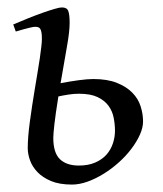

<svg xmlns="http://www.w3.org/2000/svg" viewBox="-20 -477 439 517"><path d="M192.4 -224.6Q179.2 -224.6 164.8 -222.4Q150.4 -220.2 137.2 -217.3Q133.3 -192.4 130.6 -174.1Q127.9 -155.8 126.5 -142.6Q125 -129.4 124.3 -120.6Q123.5 -111.8 123.5 -106Q123.5 -65.4 141.4 -48.3Q159.2 -31.2 192.4 -31.2Q217.8 -31.2 236.3 -39.3Q254.9 -47.4 266.6 -60.5Q278.3 -73.7 283.9 -90.6Q289.6 -107.4 289.6 -125Q289.6 -142.1 286.1 -159.9Q282.7 -177.7 272.2 -192.1Q261.7 -206.5 242.7 -215.6Q223.6 -224.6 192.4 -224.6ZM92.8 -372.1Q92.8 -383.3 91.6 -389.9Q90.3 -396.5 88.1 -399.7Q85.9 -402.8 82.5 -403.8Q79.1 -404.8 74.7 -404.8Q70.3 -404.8 61.8 -402.8Q53.2 -400.9 44.4 -398.4Q34.2 -395.5 22.5 -392.1L15.6 -411.1Q36.1 -419.9 56.9 -428.2Q77.6 -436.5 95.7 -442.9Q113.8 -449.2 127.2 -453.1Q140.6 -457 146.5 -457Q160.2 -457 163.8 -447.5Q167.5 -438 167.5 -415Q167.5 -392.1 160.4 -352.3Q153.3 -312.5 143.1 -252.9Q168 -257.8 191.9 -261Q215.8 -264.2 231 -264.2Q269 -264.2 294.7 -253.9Q320.3 -243.7 336.2 -227.5Q352.1 -211.4 358.6 -190.9Q365.2 -170.4 365.2 -149.9Q365.2 -133.3 356.7 -114.3Q348.1 -95.2 333.7 -76.2Q319.3 -57.1 300 -39.8Q280.8 -22.5 259.5 -9.3Q238.3 3.9 216.1 12Q193.8 20 173.8 20Q140.1 20 117.4 10.5Q94.7 1 80.8 -13.7Q66.9 -28.3 60.8 -45.4Q54.7 -62.5 54.7 -78.1Q54.7 -106.9 60.3 -148.7Q65.9 -190.4 74.2 -240.2Q77.6 -261.2 81.1 -281.7Q84.5 -302.2 87.2 -320.1Q89.8 -337.9 91.3 -351.3Q92.8 -364.7 92.8 -372.1Z"/></svg>

Font: Gentium Plus Cyr
Style: Italic
Weight: 400
Italic angle: -8°
Designer: J. Victor Gaultney, Annie Olsen, Iska Routamaa, Becca Hirsbrunner
Foundry: SIL International
Version: Version 5.000